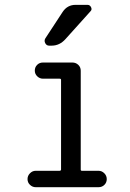

<svg xmlns="http://www.w3.org/2000/svg" viewBox="-20 -780 540 800"><path d="M128.9 0Q115.2 0 105 -9.8Q94.7 -19.5 94.7 -33.7Q94.7 -47.9 105 -58.1Q115.2 -68.4 128.9 -68.4H228.5Q233.4 -68.4 234.4 -73.2V-447.3Q234.4 -452.1 228.5 -452.1H159.2Q145.5 -452.1 135.3 -461.9Q125 -471.7 125 -485.8Q125 -500 134.8 -509.8Q144.5 -519.5 159.2 -519.5H281.2Q295.9 -519.5 306.2 -509.8Q316.4 -500 316.4 -485.4V-73.2Q316.4 -68.4 321.3 -68.4H390.6Q404.3 -68.4 414.6 -58.1Q424.8 -47.9 424.8 -33.7Q424.8 -19.5 415 -9.8Q405.3 0 390.6 0ZM294.9 -759.8H344.7Q354.5 -759.8 359.4 -750Q364.3 -740.2 357.4 -733.4L252.9 -617.2Q228.5 -589.8 195.3 -589.8H184.6Q173.8 -589.8 168.5 -600.1Q163.1 -610.4 168.9 -620.1L241.2 -730.5Q260.7 -759.8 294.9 -759.8Z"/></svg>

Font: Rounded-L Mgen+ 2m regular
Style: Regular
Weight: 400
Designer: [Source Han Sans]
Ryoko NISHIZUKA  (kana & ideographs); Paul D. Hunt (Latin, Greek & Cyrillic); Wenlong ZHANG  (bopomofo
Version: Version 1.059.20150602